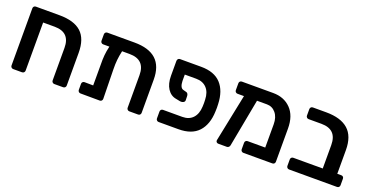

<svg xmlns="http://www.w3.org/2000/svg" viewBox="-30 -1110 3164 1650"><g transform="rotate(20 1552.5 -285.5)"><path d="M69 -24V-547Q69 -558 76 -564.5Q83 -571 93 -571H308Q443 -571 508.5 -511Q574 -451 574 -323V-24Q574 -14 567 -7Q560 0 549 0H469Q459 0 452 -7Q445 -14 445 -24V-322Q445 -464 303 -464H198V-24Q198 -14 191 -7Q184 0 173 0H93Q83 0 76 -7Q69 -14 69 -24Z M1259 -327V-24Q1259 -14 1252.5 -7Q1246 0 1235 0H1155Q1145 0 1138 -7Q1131 -14 1131 -24V-322Q1131 -464 988 -464H920Q910 -419 906 -380Q902 -341 903 -292L908 -24Q908 -14 901.5 -7Q895 0 884 0L708 -1Q698 -1 691 -8Q684 -15 684 -25V-80Q684 -91 691 -97.5Q698 -104 708 -104L787 -103V-289Q786 -340 789.5 -379.5Q793 -419 804 -464H747Q737 -464 730 -471Q723 -478 723 -488V-547Q723 -558 730 -564.5Q737 -571 747 -571H994Q1127 -571 1193 -510.5Q1259 -450 1259 -327Z M1495 -402Q1497 -341 1527 -332L1560 -323Q1568 -320 1572.5 -311.5Q1577 -303 1577 -292L1578 -255Q1578 -242 1565.5 -235Q1553 -228 1537 -230L1497 -238Q1447 -246 1417 -291.5Q1387 -337 1387 -410V-547Q1388 -558 1394.5 -564.5Q1401 -571 1411 -571H1604Q1725 -571 1786 -505Q1847 -439 1851 -319Q1852 -309 1852 -286Q1852 -262 1851 -252Q1847 -132 1786 -66Q1725 0 1604 0H1423Q1413 0 1406 -7Q1399 -14 1399 -24V-87Q1399 -98 1406 -104.5Q1413 -111 1423 -111H1599Q1660 -111 1695 -148.5Q1730 -186 1733 -254Q1734 -264 1734 -286Q1734 -307 1733 -317Q1731 -385 1695.5 -422.5Q1660 -460 1599 -460H1495Z M2487 -327V-24Q2487 -14 2480.5 -7Q2474 0 2463 0H2198Q2188 0 2181 -7Q2174 -14 2174 -24V-83Q2174 -94 2181 -100.5Q2188 -107 2198 -107H2359V-320Q2359 -384 2327 -422.5Q2295 -461 2246 -461H2155L2073 -25Q2072 -15 2064.5 -7.5Q2057 0 2047 0H1969Q1958 0 1951.5 -7.5Q1945 -15 1947 -25L2036 -460H1977Q1967 -460 1960 -467Q1953 -474 1953 -484V-547Q1953 -558 1960 -564.5Q1967 -571 1977 -571H2263Q2363 -571 2425 -507.5Q2487 -444 2487 -327Z M2592 -24V-83Q2592 -94 2599 -100.5Q2606 -107 2616 -107H2885V-321Q2885 -464 2743 -464H2626Q2616 -464 2609 -471Q2602 -478 2602 -488V-547Q2602 -558 2609 -564.5Q2616 -571 2626 -571H2748Q2882 -571 2950 -510.5Q3018 -450 3018 -323V-107H3054Q3065 -107 3071.5 -100.5Q3078 -94 3078 -83V-24Q3078 -14 3071.5 -7Q3065 0 3054 0H2616Q2606 0 2599 -7Q2592 -14 2592 -24Z"/></g></svg>

Font: Hezaedrus Medium
Style: Regular
Weight: 500
Designer: Hubert & Fischer
Foundry: Hubert & Fischer
Version: Version 1.10;September 3, 2019;FontCreator 11.5.0.2425 64-bi